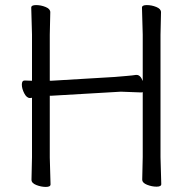

<svg xmlns="http://www.w3.org/2000/svg" viewBox="-20 -725 740 756"><path d="M179 1Q179 11 160.5 11Q142 11 123 3.5Q104 -4 104 -17L106 -106V-340Q103 -339 99 -339H98Q85 -339 75.5 -357.5Q66 -376 66 -392Q66 -408 77 -408H78L106 -407V-589L103 -695Q103 -705 122 -705Q141 -705 159.5 -697.5Q178 -690 178 -677L176 -588V-407H181L432 -422Q455 -424 479 -426Q503 -428 515 -430H518Q533 -430 542 -406V-589L539 -695Q539 -705 558 -705Q577 -705 595.5 -697.5Q614 -690 614 -677L612 -588V-106L615 0Q615 10 596.5 10Q578 10 559 2.5Q540 -5 540 -18L542 -107V-362L536 -361L456 -364L182 -348H176V-105Z"/></svg>

Font: LXGW WenKai TC
Style: Regular
Weight: 400
Designer: LXGW / Fontworks Inc.
Foundry: LXGW / Fontworks Inc.
Version: Version 1.330